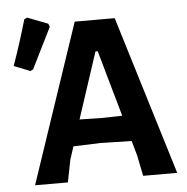

<svg xmlns="http://www.w3.org/2000/svg" viewBox="-50 -726 753 775"><g transform="rotate(-5 326.5 -338.5)"><path d="M76 -671 88 -677 171 -645 176 -632Q147 -573 94 -467L83 -461L17 -487Q50 -580 76 -671ZM440 -644 637 0H499L482 -84L465 -144L340 -147L229 -143L212 -91L194 0H61L278 -644ZM351 -517 263 -249 349 -247 436 -249 360 -517Z"/></g></svg>

Font: Alegreya Sans SC
Style: Bold
Weight: 700
Designer: Juan Pablo del Peral
Foundry: Huerta Tipografica
Version: Version 2.007